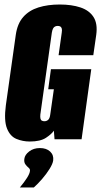

<svg xmlns="http://www.w3.org/2000/svg" viewBox="-20 -618 449 852"><path d="M112 10Q81 10 53 -1.5Q25 -13 11 -48Q-3 -83 6 -151L50 -463Q57 -513 83 -542.5Q109 -572 150.5 -585Q192 -598 245 -598Q298 -598 337 -585Q376 -572 395 -542.5Q414 -513 407 -463L394 -373H240L254 -473Q256 -485 254 -491.5Q252 -498 247.5 -500.5Q243 -503 236 -503Q230 -503 224.5 -500.5Q219 -498 215.5 -491.5Q212 -485 210 -473L159 -110Q158 -99 159.5 -92Q161 -85 166 -82.5Q171 -80 177 -80Q187 -80 194 -86.5Q201 -93 203 -110L219 -222H194L206 -311H385L342 0H222L219 -38Q219 -38 219 -38Q219 -38 219 -38Q209 -23 184 -6.5Q159 10 112 10ZM68 214Q88 190 100 171Q112 152 113 140Q114 132 106.5 126Q99 120 92.5 111Q86 102 88 87Q90 69 109.5 54Q129 39 157 39Q186 39 202.5 54.5Q219 70 216 94Q214 109 200 131.5Q186 154 167 176Q148 198 130 214Z"/></svg>

Font: Alumni Sans Thin Black
Style: Italic
Weight: 900
Italic angle: -8°
Version: Version 1.016